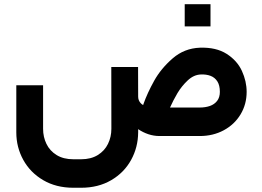

<svg xmlns="http://www.w3.org/2000/svg" viewBox="-20 -644 1240 909"><path d="M1147.7 -209.1Q1147.7 -259.2 1125.3 -308.2Q1102.8 -357.2 1053 -389Q1003.2 -420.7 926.6 -418.2Q852.6 -415.5 797.3 -367.5Q742 -319.4 709.8 -261.5Q677.6 -203.6 659 -151Q658.1 -149 657.8 -146.6Q650.6 -150.3 645.2 -156.5Q639.8 -162.8 636.9 -170.4Q634.1 -178.1 634.1 -186.3L633.7 -326.7H506.9L507.3 -34.1Q507.3 4.4 491.2 37.3Q475.1 70.2 442.8 90.1Q410.5 110 364.2 110H327.1Q280.4 110 248.1 90.1Q215.8 70.2 199.9 37.3Q184 4.4 184 -34.1V-240.4H57.2V-17.3Q57.2 53 90.2 112.9Q123.2 172.9 184.5 208.9Q245.8 244.9 327.1 244.9H364.2Q445.1 244.9 506.4 209.1Q567.6 173.3 600.6 113.4Q633.6 53.5 634.1 -17.2V-32.5Q656.9 -17.1 682.6 -8.5Q708.2 0 735.4 0H925.8Q988.5 0 1039.2 -27.2Q1090 -54.5 1118.8 -102.3Q1147.7 -150.1 1147.7 -209.1ZM930.9 -291.4Q957 -292.5 977.1 -284.8Q997.1 -277.2 1009 -258.7Q1020.9 -240.2 1020.9 -209.1Q1020.9 -183.1 1008 -166.4Q995.1 -149.8 973.7 -142.3Q952.3 -134.9 925.8 -134.9H784.9Q800.2 -169.2 820 -202.8Q839.9 -236.3 868.7 -263.3Q897.5 -290.3 930.9 -291.4ZM976.6 -519.1Q976.6 -551.1 976.6 -572.2Q976.6 -593 976.6 -624.1Q948.1 -624.1 930.4 -624.1Q912.6 -624.1 893.4 -624.1Q878.3 -624.1 854.5 -624.1Q854.5 -593 854.5 -572.2Q854.5 -551.1 854.5 -519.1Q854.5 -519.1 877.1 -519.1Q899.7 -519.1 936.9 -519.1Q936.9 -519.1 976.6 -519.1Z"/></svg>

Font: Arad-VF Thin Dots1
Style: Regular
Weight: 100
Designer: Mohammad Darvishi
Version: Version 1.000;August 30, 2024;FontCreator 15.0.0.2992 64-bit